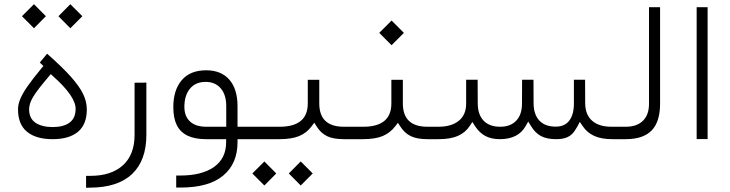

<svg xmlns="http://www.w3.org/2000/svg" viewBox="-20 -656 3440 905"><path d="M255.4 -579.6 311.5 -636.2 368.2 -579.6 311.5 -522.9ZM83.5 -579.6 140.1 -636.2 196.3 -579.6 140.1 -522.9ZM117.2 -141.1Q117.2 -97.7 147.5 -77.4Q177.7 -57.1 228.5 -57.1Q279.3 -57.1 307.9 -78.1Q336.4 -99.1 336.4 -143.1Q336.4 -202.1 230.5 -296.4L219.2 -306.6L209.5 -294.9Q158.2 -234.9 137.7 -201.9Q117.2 -168.9 117.2 -141.1ZM228 0Q149.9 0 107.4 -34.9Q64.9 -69.8 64.9 -140.6Q64.9 -164.1 75.7 -189.9Q86.4 -215.8 109.9 -249.5Q133.3 -283.2 175.8 -334.5L184.6 -344.7L174.8 -354.5L167.5 -361.3L202.1 -402.8Q274.4 -338.9 314.2 -294.2Q354 -249.5 371.6 -213.4Q389.2 -177.2 389.2 -140.1Q389.2 -69.3 347.4 -34.7Q305.7 0 228 0Z M405.3 172.9Q504.9 172.9 559.6 122.8Q614.3 72.8 614.3 -20V-266.1L669.9 -266.6V-20Q669.9 99.6 603.3 163.6Q536.6 227.5 406.2 228.5L385.7 229V172.9Z M1099.6 14.6Q1099.6 115.2 1032 171.6Q964.4 228 832 228H810.5V171.4H829.1Q931.2 171.4 988.3 131.3Q1045.4 91.3 1045.9 15.6V14.6V0H1031.2H952.1Q898.4 0 864.3 -16.4Q830.1 -32.7 813.5 -65.9Q796.9 -99.1 796.9 -150.9Q796.9 -231 836.4 -277.8Q876 -324.7 951.7 -324.7Q1022.5 -324.7 1061 -280.5Q1099.6 -236.3 1099.6 -155.3V-73.2V-58.6H1114.3H1178.2Q1180.7 -49.8 1180.7 -32.7V-27.3Q1180.7 -8.8 1178.2 0H1114.3H1099.6ZM849.1 -152.8Q849.1 -107.4 876 -83Q902.8 -58.6 951.7 -58.6H1031.7H1046.4V-73.2V-155.8Q1046.4 -209.5 1020.3 -239.7Q994.1 -270 949.7 -270Q901.4 -270 875.2 -237.8Q849.1 -205.6 849.1 -152.8Z M1341.3 161.6 1397.5 105 1454.1 161.6 1397.5 218.3ZM1169.4 161.6 1226.1 105 1282.2 161.6 1226.1 218.3ZM1610.4 0H1601.1Q1550.8 0 1521.7 -14.2Q1492.7 -28.3 1472.7 -59.6L1461.4 -77.6L1448.7 -60.5Q1425.3 -29.3 1389.9 -14.6Q1354.5 0 1295.9 0H1178.7Q1166 0 1166 -27.3V-32.7Q1166 -58.6 1178.2 -58.6H1298.3Q1430.7 -58.6 1430.7 -168.5V-279.8H1484.9V-168.5Q1484.9 -58.6 1600.6 -58.6H1610.8Q1623 -58.6 1623 -32.7V-27.3Q1623 -16.1 1619.9 -8.1Q1616.7 0 1610.4 0Z M2004.4 0H1995.1Q1945.8 0 1916.5 -14.2Q1887.2 -28.3 1866.7 -60.1L1855.5 -77.1L1842.8 -60.5Q1818.8 -29.3 1783.4 -14.6Q1748 0 1689.9 0H1606.9Q1594.2 0 1594.2 -27.3V-32.7Q1594.2 -58.6 1606.4 -58.6H1692.4Q1824.7 -58.6 1824.7 -168.5V-279.8H1878.9V-168.5Q1878.9 -58.6 1994.6 -58.6H2004.9Q2017.1 -58.6 2017.1 -32.7V-27.3Q2017.1 -16.1 2013.9 -8.1Q2010.7 0 2004.4 0ZM1767.6 -501 1825.7 -559.1 1883.8 -501 1825.7 -442.9Z M2875 0H2865.7Q2814.5 0 2780.8 -15.4Q2747.1 -30.8 2726.6 -61.5L2712.9 -81.5L2701.7 -60.1Q2689.5 -37.6 2676.8 -24.9Q2664.1 -12.2 2645.8 -6.1Q2627.4 0 2601.1 0Q2557.1 0 2529.5 -14.9Q2502 -29.8 2482.9 -62L2469.7 -83L2457.5 -61.5Q2422.9 0 2335.9 0Q2296.4 0 2268.1 -14.9Q2239.7 -29.8 2218.8 -62L2206.5 -81.1L2194.3 -62.5Q2173.3 -30.8 2138.4 -15.4Q2103.5 0 2046.4 0H2001Q1988.3 0 1988.3 -27.3V-32.7Q1988.3 -58.6 2000.5 -58.6H2046.9Q2107.9 -58.6 2142.6 -86.7Q2177.2 -114.7 2177.2 -168V-280.3H2231.4L2231.9 -167Q2232.4 -115.2 2259.8 -86.9Q2287.1 -58.6 2337.9 -58.6Q2386.2 -58.6 2413.3 -87.2Q2440.4 -115.7 2440.4 -167.5L2440.9 -280.3H2494.6L2495.1 -168.5Q2495.6 -115.7 2522.5 -87.4Q2549.3 -59.1 2599.6 -59.1Q2642.1 -59.1 2663.6 -87.9Q2685.1 -116.7 2685.1 -167.5V-280.3H2737.8L2738.3 -168.9Q2738.8 -115.2 2771 -86.9Q2803.2 -58.6 2861.8 -58.6H2875Q2881.8 -58.6 2884.8 -51.3Q2887.7 -43.9 2887.7 -32.7V-27.3Q2887.7 0 2875 0Z M2870.1 -58.6H2929.7Q2981.9 -58.6 3010.5 -86.7Q3039.1 -114.7 3039.1 -166.5V-622.1H3091.3V-167Q3091.3 -82 3051.5 -41Q3011.7 0 2929.2 0H2870.6Q2857.9 0 2857.9 -27.3V-32.7Q2857.9 -58.6 2870.1 -58.6Z M3263.7 -622.1H3315.4V-0.5H3263.7Z"/></svg>

Font: Shabnam Thin WOL
Style: Thin-WOL
Weight: 100
Foundry: DejaVu fonts team - Redesigned by Saber Rastikerdar - Based on Vazir font
Version: Version 5.0.0